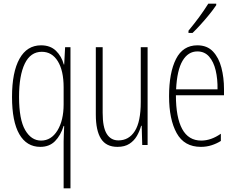

<svg xmlns="http://www.w3.org/2000/svg" viewBox="-20 -784 1276 1038"><path d="M324 -20Q324 -33 325 -56Q326 -79 327 -103H324Q308 -52 277.5 -21Q247 10 198 10Q124 10 84.5 -58.5Q45 -127 45 -260Q45 -394 85.5 -466.5Q126 -539 202 -539Q252 -539 282.5 -509.5Q313 -480 325 -435H327L332 -529H361V234H324ZM202 -24Q257 -24 290.5 -78.5Q324 -133 324 -220V-312Q324 -402 292.5 -453Q261 -504 206 -504Q145 -504 114 -440Q83 -376 83 -260Q83 -138 116 -81Q149 -24 202 -24Z M778 -529V0H749L746 -104H743Q735 -75 720 -49Q705 -23 679.5 -6.5Q654 10 615 10Q554 10 526 -34Q498 -78 498 -165V-529H535V-174Q535 -96 557 -60.5Q579 -25 620 -25Q677 -25 709 -75.5Q741 -126 741 -233V-529Z M1047 -539Q1100 -539 1131.5 -505.5Q1163 -472 1177 -418Q1191 -364 1191 -303V-269H931Q931 -149 965 -86.5Q999 -24 1068 -24Q1121 -24 1174 -61V-22Q1152 -8 1124.5 1Q1097 10 1066 10Q976 10 935 -64.5Q894 -139 894 -264Q894 -391 931.5 -465Q969 -539 1047 -539ZM1047 -506Q997 -506 967 -455.5Q937 -405 932 -301H1156Q1157 -357 1146 -403.5Q1135 -450 1110.5 -478Q1086 -506 1047 -506ZM1149 -756Q1133 -732 1110.5 -704.5Q1088 -677 1064 -650.5Q1040 -624 1021 -606H999V-618Q1032 -658 1057 -692Q1082 -726 1106 -764H1149Z"/></svg>

Font: Noto Sans Devanagari ExtraCondensed ExtraLight
Style: Regular
Weight: 200
Width: 2
Designer: Jelle Bosma - Monotype Design Team
Foundry: Monotype Imaging Inc.
Version: Version 2.004; ttfautohint (v1.8.4.7-5d5b)